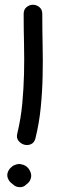

<svg xmlns="http://www.w3.org/2000/svg" viewBox="-20 -756 247 796"><path d="M85.9 -68.4Q98.6 -60.5 105.5 -44.9Q112.3 -29.3 107.4 -15.6Q103.5 -1 88.9 8.8Q78.1 20.5 61.5 20Q44.9 19.5 34.2 8.8Q19.5 -2 15.6 -10.7Q7.8 -24.4 11.2 -38.1Q14.6 -51.8 25.4 -61.5Q28.3 -63.5 30.8 -65.9Q33.2 -68.4 37.1 -70.3Q45.9 -74.2 47.4 -74.2Q48.8 -74.2 57.6 -76.2Q60.5 -76.2 64.5 -75.7Q68.4 -75.2 70.3 -74.2Q78.1 -73.2 85.9 -68.4ZM78.1 -698.2Q78.1 -716.8 90.3 -726.6Q102.5 -736.3 116.7 -736.3Q130.9 -736.3 143.1 -726.6Q155.3 -716.8 155.3 -698.2Q155.3 -633.8 156.7 -568.8Q158.2 -503.9 156.7 -439.5Q155.3 -375 148.9 -310.5Q142.6 -246.1 127 -182.6Q122.1 -164.1 108.4 -158.2Q94.7 -152.3 80.6 -156.2Q66.4 -160.2 56.6 -172.4Q46.9 -184.6 51.8 -203.1Q66.4 -263.7 72.3 -325.7Q78.1 -387.7 79.6 -449.7Q81.1 -511.7 79.6 -574.2Q78.1 -636.7 78.1 -698.2Z"/></svg>

Font: Schoolbell
Style: Regular
Weight: 400
Designer: Font Diner, Inc
Foundry: Font Diner, Inc
Version: Version 1.001